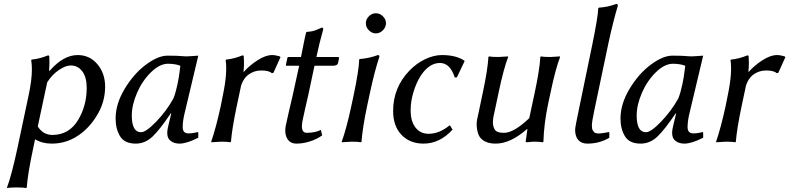

<svg xmlns="http://www.w3.org/2000/svg" viewBox="-20 -718 4000 973"><path d="M219.2 -300.8 171.4 -77.1Q198.7 -34.2 245.1 -34.2Q331.1 -34.2 377 -111.8Q419.4 -184.1 419.4 -272.9Q419.4 -326.2 397.2 -356.2Q375 -386.2 338.4 -386.2Q311.5 -386.2 277.3 -362.5Q243.2 -338.9 219.2 -300.8ZM125 -234.9Q141.6 -312 141.6 -366.2Q141.6 -391.1 138.2 -413.1L140.1 -416Q181.2 -419.9 222.2 -437Q225.1 -437 226.1 -437Q227.1 -437 228 -436Q229 -435.1 229.5 -433.1Q230 -431.2 230 -426.8Q230.5 -418 230.5 -404.8Q230.5 -380.4 228.5 -359.4L232.4 -359.9Q301.3 -439 373.5 -439Q434.6 -439 473.6 -392.6Q512.7 -346.2 512.7 -279.3Q512.7 -208.5 479.5 -147.5Q446.3 -86.4 397 -46.4Q327.1 10.3 241.7 9.8Q193.4 9.8 157.7 -12.2L148.4 32.2Q120.1 165 115.7 231.9L112.8 234.9Q99.6 231.9 65.9 231.9Q60.1 231.9 54.7 232.2Q49.3 232.4 45.2 232.4Q41 232.4 37.4 232.7Q33.7 232.9 30.8 233.2Q27.8 233.4 25.4 233.6Q22.9 233.9 21.2 234.1Q19.5 234.4 18.3 234.6Q17.1 234.9 16.6 234.9H16.1L15.6 231.9Q39.1 168.9 68.4 32.2Z M858.9 -219.2Q870.1 -247.1 878.9 -288.6Q887.7 -330.1 890.6 -357.4L894 -384.8Q869.1 -394.5 832 -395Q789.1 -395 744.9 -351.6Q700.7 -308.1 674.3 -247.1Q647.9 -186 647.9 -132.8Q647.9 -47.9 694.8 -47.9Q719.7 -47.9 771.2 -101.1Q822.8 -154.3 858.9 -219.2ZM914.1 -138.2Q906.2 -104 905.8 -74.2Q905.8 -42 935.1 -42Q957 -42 982.9 -48.8L984.9 -45.9V-20Q925.8 9.8 889.6 9.8Q863.8 9.8 845.7 -3.2Q827.6 -16.1 827.6 -43Q827.6 -62 835 -89.8L847.7 -142.1L845.7 -144Q791.5 -63 753.7 -26.6Q715.8 9.8 668 9.8Q610.8 9.8 588.4 -27.6Q565.9 -64.9 565.9 -117.2Q565.9 -191.4 611.8 -267.8Q657.7 -344.2 719.2 -390.1Q780.8 -436 829.1 -436Q882.3 -436 908.7 -433.1Q919.9 -431.2 950.9 -433.6Q981.9 -436 984.9 -436Z M1213.9 -354H1215.8Q1244.6 -386.7 1285.4 -412.8Q1326.2 -439 1358.9 -439Q1376 -439 1398.4 -432.1L1401.4 -428.2L1365.7 -349.1L1357.4 -347.2Q1342.3 -361.3 1302.2 -360.8Q1266.6 -360.8 1236.3 -337.9Q1213.4 -318.8 1202.1 -285.6L1179.7 -180.2Q1155.8 -66.4 1150.4 0L1147.5 2.9Q1131.3 0 1100.6 0L1051.3 2.9L1050.3 0Q1074.2 -68.8 1098.6 -180.2L1109.4 -234.9Q1133.3 -348.6 1123.5 -413.1L1125.5 -416Q1166.5 -419.9 1207.5 -437Q1210.4 -437 1211.4 -437Q1212.4 -437 1213.9 -436Q1215.3 -435.1 1215.3 -433.1Q1215.3 -431.2 1215.3 -426.8Q1218.3 -395.5 1213.9 -354Z M1505.4 -429.2Q1509.8 -449.7 1517.6 -490.2Q1525.4 -530.8 1531.2 -553.2L1533.7 -556.2Q1552.2 -557.6 1563.5 -560.1Q1574.7 -562.5 1590.3 -569.3Q1606 -576.2 1610.8 -578.1Q1619.6 -578.1 1617.7 -567.9Q1599.1 -503.4 1583.5 -429.2H1691.4Q1695.3 -429.2 1697 -427.5Q1698.7 -425.8 1698.2 -422.9L1692.9 -397.9Q1689.9 -384.8 1666 -384.8H1573.7L1543.5 -242.2Q1536.1 -208.5 1526.1 -165.8Q1516.1 -123 1514.2 -111.8Q1500 -44.9 1533.7 -44.9Q1577.1 -44.9 1606 -59.6L1612.8 -32.2Q1586.4 -12.7 1551 -1.5Q1515.6 9.8 1482.9 9.8Q1449.7 9.8 1435.3 -15.9Q1420.9 -41.5 1427.7 -79.1Q1430.7 -95.7 1443.6 -150.6Q1456.5 -205.6 1462.4 -231L1496.1 -384.8H1432.1Q1428.2 -384.8 1428.7 -389.2L1436.5 -424.8Q1437.5 -428.7 1440.4 -429.2Z M1772 -234.9Q1798.8 -362.3 1800.3 -416L1802.7 -418.9Q1850.6 -422.4 1895 -439Q1904.3 -439 1902.3 -429.2Q1878.4 -357.9 1855.5 -251L1840.3 -180.2Q1817.4 -71.3 1812 0L1809.6 2.9Q1795.9 0 1761.7 0Q1761.7 0 1712.4 2.9L1711.9 0Q1736.3 -67.9 1760.3 -180.2ZM1849.4 -564.5Q1834 -580.1 1834 -600.1Q1834 -620.1 1849.4 -635.5Q1864.7 -650.9 1884.8 -650.9Q1904.8 -650.9 1920.4 -635.5Q1936 -620.1 1936 -600.1Q1936 -580.1 1920.4 -564.5Q1904.8 -548.8 1884.8 -548.8Q1864.7 -548.8 1849.4 -564.5Z M2209.5 -398.9Q2153.8 -398.9 2110.8 -332Q2090.3 -299.8 2075.7 -252.9Q2061 -206.1 2061 -159.2Q2061 -102.5 2085.9 -71.3Q2110.8 -40 2151.4 -40Q2206.5 -40 2257.3 -82H2260.7L2273.4 -61Q2208.5 9.8 2126.5 9.8Q2057.1 9.8 2014.6 -34.7Q1972.2 -79.1 1972.2 -155.3Q1972.2 -273.9 2054.2 -359.4Q2090.3 -397 2134.3 -418Q2178.2 -439 2219.7 -439Q2290.5 -439 2332.5 -411.1L2334.5 -408.2L2295.4 -326.2L2284.7 -325.2Q2261.2 -398.9 2209.5 -398.9Z M2650.9 -64Q2565.9 10.3 2491.7 9.8Q2458.5 9.8 2436.5 -2Q2414.6 -13.7 2406.2 -33Q2397.9 -52.2 2396 -76.7Q2394 -101.1 2400.9 -126L2426.8 -249Q2451.7 -365.7 2455.1 -429.2L2458 -432.1Q2471.7 -429.2 2505.4 -429.2L2554.7 -432.1L2555.2 -429.2Q2532.2 -370.1 2506.8 -249L2485.8 -149.9Q2474.6 -106.4 2479.2 -83.3Q2483.9 -60.1 2496.1 -52.5Q2508.3 -44.9 2534.7 -44.9Q2584 -44.9 2662.1 -119.1L2689.9 -249Q2714.8 -365.7 2718.3 -429.2L2720.7 -432.1Q2734.4 -429.2 2768.1 -429.2L2817.9 -432.1L2818.4 -429.2Q2795.4 -370.1 2770 -249L2757.8 -191.9Q2736.3 -90.3 2733.9 0L2731.4 2.9Q2712.4 0 2687.5 0Q2676.8 0 2652.3 2.9Q2643.6 2.9 2644 0L2652.8 -64Z M2979.5 -82Q2979.5 -73.2 2980.7 -66.7Q2981.9 -60.1 2985.4 -55.4Q2988.8 -50.8 2991.2 -47.9Q2993.7 -44.9 2999.8 -43.5Q3005.9 -42 3009.3 -41.5Q3012.7 -41 3021.7 -42Q3030.8 -43 3034.7 -43.5Q3038.6 -43.9 3049.6 -45.9Q3060.5 -47.9 3065.9 -48.8L3067.9 -45.9V-20Q3018.1 9.8 2956.5 9.8Q2926.8 9.8 2910.6 -8.5Q2894.5 -26.9 2894.5 -61Q2894.5 -72.8 2914.6 -168L2979.5 -481.9Q3010.3 -630.9 3011.7 -675.8L3014.6 -679.2Q3061.5 -682.1 3103.5 -698.2Q3111.3 -698.2 3110.8 -688Q3088.9 -616.2 3063.5 -500L2991.7 -158.2Q2979.5 -101.1 2979.5 -82Z M3417.5 -219.2Q3428.7 -247.1 3437.5 -288.6Q3446.3 -330.1 3449.2 -357.4L3452.6 -384.8Q3427.7 -394.5 3390.6 -395Q3347.7 -395 3303.5 -351.6Q3259.3 -308.1 3232.9 -247.1Q3206.5 -186 3206.5 -132.8Q3206.5 -47.9 3253.4 -47.9Q3278.3 -47.9 3329.8 -101.1Q3381.3 -154.3 3417.5 -219.2ZM3472.7 -138.2Q3464.8 -104 3464.4 -74.2Q3464.4 -42 3493.7 -42Q3515.6 -42 3541.5 -48.8L3543.5 -45.9V-20Q3484.4 9.8 3448.2 9.8Q3422.4 9.8 3404.3 -3.2Q3386.2 -16.1 3386.2 -43Q3386.2 -62 3393.6 -89.8L3406.2 -142.1L3404.3 -144Q3350.1 -63 3312.3 -26.6Q3274.4 9.8 3226.6 9.8Q3169.4 9.8 3147 -27.6Q3124.5 -64.9 3124.5 -117.2Q3124.5 -191.4 3170.4 -267.8Q3216.3 -344.2 3277.8 -390.1Q3339.4 -436 3387.7 -436Q3440.9 -436 3467.3 -433.1Q3478.5 -431.2 3509.5 -433.6Q3540.5 -436 3543.5 -436Z M3772.5 -354H3774.4Q3803.2 -386.7 3844 -412.8Q3884.8 -439 3917.5 -439Q3934.6 -439 3957 -432.1L3960 -428.2L3924.3 -349.1L3916 -347.2Q3900.9 -361.3 3860.8 -360.8Q3825.2 -360.8 3794.9 -337.9Q3772 -318.8 3760.7 -285.6L3738.3 -180.2Q3714.4 -66.4 3709 0L3706.1 2.9Q3689.9 0 3659.2 0L3609.9 2.9L3608.9 0Q3632.8 -68.8 3657.2 -180.2L3668 -234.9Q3691.9 -348.6 3682.1 -413.1L3684.1 -416Q3725.1 -419.9 3766.1 -437Q3769 -437 3770 -437Q3771 -437 3772.5 -436Q3773.9 -435.1 3773.9 -433.1Q3773.9 -431.2 3773.9 -426.8Q3776.9 -395.5 3772.5 -354Z"/></svg>

Font: Linux Biolinum O
Style: Italic
Weight: 400
Italic angle: -12°
Designer: Philipp H. Poll
Foundry: Philipp H. Poll
Version: Version 1.1.3